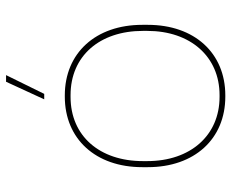

<svg xmlns="http://www.w3.org/2000/svg" viewBox="-85 -674 764 634"><g transform="rotate(-90 297.0 -357.0)"><path d="M304 -593 366 -719H344L286 -593ZM295 5H299C439 5 532 -97 532 -251V-269C532 -423 439 -525 299 -525H295C155 -525 62 -423 62 -269V-251C62 -97 155 5 295 5ZM294 -14C167 -14 82 -110 82 -253V-267C82 -410 165 -506 294 -506H300C429 -506 512 -410 512 -267V-253C512 -110 427 -14 300 -14Z"/></g></svg>

Font: Fixel Text Thin
Style: Regular
Weight: 100
Width: 4
Designer: AlfaBravo + MacPaw
Foundry: Kyrylo Tkachov, Marchela Mozhyna, Serhii Makarenko, Maria Weinstein, Zakhar Kryvoshyya
Version: Version 1.211